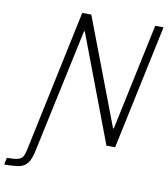

<svg xmlns="http://www.w3.org/2000/svg" viewBox="-180 -767 915 1044"><g transform="rotate(10 277.0 -245.5)"><path d="M23 97 189 -688H239L463 -99H467L592 -688H638L492 0H444L220 -592H216L70 90Q60 140 43 162.5Q26 185 -2 191Q-30 197 -86 197L-78 159Q-38 159 -18.5 154Q1 149 9 136.5Q17 124 23 97Z"/></g></svg>

Font: Saira Semi Condensed ExtraLight
Style: Italic
Weight: 200
Width: 4
Italic angle: -12°
Designer: Hector Gatti with collaboration of the Omnibus-Type team
Foundry: Omnibus-Type
Version: Version 1.001; ttfautohint (v1.8)